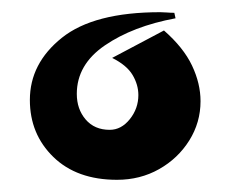

<svg xmlns="http://www.w3.org/2000/svg" viewBox="-20 -810 374 315"><path d="M268 -780Q198 -767 152 -735.5Q106 -704 106 -656Q106 -631 120.5 -614Q135 -597 160 -597Q179 -597 193 -614.5Q207 -632 207 -654Q207 -671 197.5 -687Q188 -703 164 -715L249 -760Q281 -732 295 -702.5Q309 -673 309 -644Q309 -609 290.5 -579.5Q272 -550 241 -532.5Q210 -515 172 -515Q106 -515 67.5 -552.5Q29 -590 29 -646Q29 -706 81.5 -748Q134 -790 243 -790Q248 -790 254 -789.5Q260 -789 266 -789Z"/></svg>

Font: Reggae One
Style: Regular
Weight: 400
Designer: Fontworks Inc.
Foundry: Fontworks Inc.
Version: Version 1.100